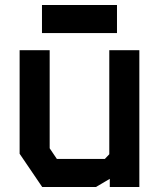

<svg xmlns="http://www.w3.org/2000/svg" viewBox="-20 -753 640 773"><path d="M420 -551V-132L402 -113H209L180 -156V-551H59V-134L150 0H366L422 -33V0H541V-551ZM451 -620H149V-733H451Z"/></svg>

Font: Kode Mono
Style: Bold
Weight: 700
Monospace: yes
Designer: Isa Ozler
Foundry: Kadena LLC
Version: Version 1.206;gftools[0.9.28]